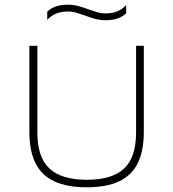

<svg xmlns="http://www.w3.org/2000/svg" viewBox="-20 -790 737 817"><path d="M349 7Q266.5 7 212.2 -17.8Q158 -42.5 131.5 -94.8Q105 -147 105 -230V-595H139V-226Q139 -120.5 190.5 -72.8Q242 -25 349 -25Q457 -25 508 -72.8Q559 -120.5 559 -226V-595H592V-230Q592 -147 565.8 -94.8Q539.5 -42.5 485.5 -17.8Q431.5 7 349 7ZM429 -704Q404.5 -704 383 -710.2Q361.5 -716.5 341 -724Q322.5 -730.5 305 -735.8Q287.5 -741 269 -741Q240.5 -741 219.8 -732.5Q199 -724 181 -706V-740Q196 -755 217.5 -762.5Q239 -770 269 -770Q293.5 -770 315.2 -763.8Q337 -757.5 357 -750Q375.5 -743.5 393 -738.2Q410.5 -733 429 -733Q457.5 -733 478.2 -741.5Q499 -750 517 -768V-734Q502 -719 480.5 -711.5Q459 -704 429 -704Z"/></svg>

Font: Encode Sans SC Expanded Thin
Style: Regular
Weight: 250
Width: 7
Designer: Multiple Designers
Foundry: Impallari Type
Version: Version 3.002